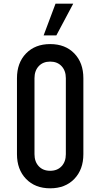

<svg xmlns="http://www.w3.org/2000/svg" viewBox="-20 -1005 544 1041"><path d="M252 16Q170.5 16 121.2 -35Q72 -86 72 -169V-581Q72 -664.5 121.2 -715.2Q170.5 -766 252 -766Q334 -766 383 -715.2Q432 -664.5 432 -581V-169Q432 -86 383 -35Q334 16 252 16ZM252 -79Q291 -79 314 -103.8Q337 -128.5 337 -169V-581Q337 -621.5 314 -646.2Q291 -671 252 -671Q213 -671 190 -646.2Q167 -621.5 167 -581V-169Q167 -128.5 190 -103.8Q213 -79 252 -79ZM216.5 -813 281 -985H377L285.5 -813Z"/></svg>

Font: Mohave Medium
Style: Regular
Weight: 500
Designer: Gumpita Rahayu
Foundry: Tokotype
Version: Version 2.003